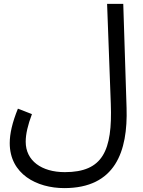

<svg xmlns="http://www.w3.org/2000/svg" viewBox="-20 -734 735 986"><path d="M30 1C30 160 169 232 310 232C572 232 637 44 630 -180L613 -714H530L549 -201C558 40 508 150 313 150C193 150 112 91 112 -6C112 -46 123 -92 144 -148L72 -176C43 -105 30 -47 30 1Z"/></svg>

Font: Noto Sans Arabic UI
Style: Regular
Weight: 400
Designer: Monotype Design Team, Nadine Chahine and Nizar Qandah
Foundry: Monotype Imaging Inc.
Version: Version 2.010